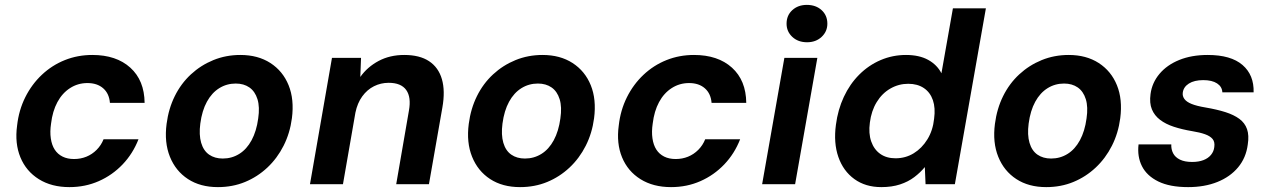

<svg xmlns="http://www.w3.org/2000/svg" viewBox="-20 -754 5196 786"><path d="M264 12Q191 12 139 -20.5Q87 -53 63.5 -110Q40 -167 50 -240Q57 -303 83.5 -356Q110 -409 151.5 -448Q193 -487 245.5 -508Q298 -529 358 -529Q456 -529 513.5 -477Q571 -425 572 -333H430Q427 -371 402.5 -392.5Q378 -414 338 -414Q299 -414 267 -393.5Q235 -373 215 -336Q195 -299 189 -248Q184 -215 188 -187.5Q192 -160 204 -141.5Q216 -123 236 -113Q256 -103 283 -103Q310 -103 333.5 -112.5Q357 -122 375.5 -140.5Q394 -159 404 -184H547Q524 -125 482 -81Q440 -37 384.5 -12.5Q329 12 264 12Z M872 12Q800 12 749.5 -21Q699 -54 675.5 -112.5Q652 -171 662 -247Q670 -309 695.5 -360.5Q721 -412 761.5 -449.5Q802 -487 853.5 -508Q905 -529 964 -529Q1036 -529 1087 -496Q1138 -463 1161.5 -405Q1185 -347 1175 -270Q1167 -209 1141 -157.5Q1115 -106 1074.5 -68Q1034 -30 983 -9Q932 12 872 12ZM892 -105Q929 -105 959.5 -124Q990 -143 1010 -180Q1030 -217 1037 -269Q1044 -316 1034 -348Q1024 -380 1001 -396Q978 -412 945 -412Q908 -412 877.5 -393Q847 -374 827 -337.5Q807 -301 800 -248Q794 -202 803.5 -169.5Q813 -137 836 -121Q859 -105 892 -105Z M1249 0 1339 -517H1458L1455 -439Q1484 -480 1530 -504.5Q1576 -529 1635 -529Q1698 -529 1736.5 -503.5Q1775 -478 1789 -430Q1803 -382 1791 -314L1736 0H1602L1654 -301Q1664 -356 1643 -385.5Q1622 -415 1571 -415Q1539 -415 1511 -401Q1483 -387 1463 -359.5Q1443 -332 1435 -293L1384 0Z M2109 12Q2037 12 1986.5 -21Q1936 -54 1912.5 -112.5Q1889 -171 1899 -247Q1907 -309 1932.5 -360.5Q1958 -412 1998.5 -449.5Q2039 -487 2090.5 -508Q2142 -529 2201 -529Q2273 -529 2324 -496Q2375 -463 2398.5 -405Q2422 -347 2412 -270Q2404 -209 2378 -157.5Q2352 -106 2311.5 -68Q2271 -30 2220 -9Q2169 12 2109 12ZM2129 -105Q2166 -105 2196.5 -124Q2227 -143 2247 -180Q2267 -217 2274 -269Q2281 -316 2271 -348Q2261 -380 2238 -396Q2215 -412 2182 -412Q2145 -412 2114.5 -393Q2084 -374 2064 -337.5Q2044 -301 2037 -248Q2031 -202 2040.5 -169.5Q2050 -137 2073 -121Q2096 -105 2129 -105Z M2727 12Q2654 12 2602 -20.5Q2550 -53 2526.5 -110Q2503 -167 2513 -240Q2520 -303 2546.5 -356Q2573 -409 2614.5 -448Q2656 -487 2708.5 -508Q2761 -529 2821 -529Q2919 -529 2976.5 -477Q3034 -425 3035 -333H2893Q2890 -371 2865.5 -392.5Q2841 -414 2801 -414Q2762 -414 2730 -393.5Q2698 -373 2678 -336Q2658 -299 2652 -248Q2647 -215 2651 -187.5Q2655 -160 2667 -141.5Q2679 -123 2699 -113Q2719 -103 2746 -103Q2773 -103 2796.5 -112.5Q2820 -122 2838.5 -140.5Q2857 -159 2867 -184H3010Q2987 -125 2945 -81Q2903 -37 2847.5 -12.5Q2792 12 2727 12Z M3100 0 3191 -517H3326L3235 0ZM3284 -581Q3247 -581 3223.5 -603Q3200 -625 3200 -657Q3200 -691 3223.5 -712.5Q3247 -734 3283 -734Q3320 -734 3343.5 -712.5Q3367 -691 3367 -657Q3367 -625 3343.5 -603Q3320 -581 3284 -581Z M3588 12Q3523 12 3477.5 -21Q3432 -54 3412 -111.5Q3392 -169 3402 -243Q3410 -305 3434.5 -357.5Q3459 -410 3497.5 -448.5Q3536 -487 3585 -508Q3634 -529 3689 -529Q3743 -529 3779.5 -509Q3816 -489 3834 -454L3881 -720H4016L3889 0H3769L3766 -70Q3748 -48 3723 -29Q3698 -10 3664.5 1Q3631 12 3588 12ZM3646 -106Q3687 -106 3720.5 -126.5Q3754 -147 3776.5 -183.5Q3799 -220 3804 -268Q3810 -312 3799 -344Q3788 -376 3762 -393.5Q3736 -411 3698 -411Q3659 -411 3625 -391.5Q3591 -372 3569 -336Q3547 -300 3541 -252Q3535 -208 3546.5 -175Q3558 -142 3583.5 -124Q3609 -106 3646 -106Z M4263 12Q4191 12 4140.5 -21Q4090 -54 4066.5 -112.5Q4043 -171 4053 -247Q4061 -309 4086.5 -360.5Q4112 -412 4152.5 -449.5Q4193 -487 4244.5 -508Q4296 -529 4355 -529Q4427 -529 4478 -496Q4529 -463 4552.5 -405Q4576 -347 4566 -270Q4558 -209 4532 -157.5Q4506 -106 4465.5 -68Q4425 -30 4374 -9Q4323 12 4263 12ZM4283 -105Q4320 -105 4350.5 -124Q4381 -143 4401 -180Q4421 -217 4428 -269Q4435 -316 4425 -348Q4415 -380 4392 -396Q4369 -412 4336 -412Q4299 -412 4268.5 -393Q4238 -374 4218 -337.5Q4198 -301 4191 -248Q4185 -202 4194.5 -169.5Q4204 -137 4227 -121Q4250 -105 4283 -105Z M4844 12Q4769 12 4722 -11Q4675 -34 4655 -73.5Q4635 -113 4641 -163H4775Q4774 -143 4782.5 -126.5Q4791 -110 4810.5 -100.5Q4830 -91 4860 -91Q4887 -91 4906.5 -98.5Q4926 -106 4937.5 -120Q4949 -134 4951 -152Q4954 -173 4944 -185Q4934 -197 4913 -204.5Q4892 -212 4861 -217Q4819 -224 4785.5 -235Q4752 -246 4729 -263.5Q4706 -281 4695.5 -306.5Q4685 -332 4690 -369Q4696 -415 4726.5 -451.5Q4757 -488 4807.5 -508.5Q4858 -529 4924 -529Q5019 -529 5066.5 -488Q5114 -447 5112 -376H4984Q4983 -399 4962.5 -412.5Q4942 -426 4906 -426Q4869 -426 4847 -412Q4825 -398 4822 -375Q4820 -361 4828.5 -349Q4837 -337 4858 -328.5Q4879 -320 4915 -314Q4962 -306 4996.5 -295Q5031 -284 5053.5 -267.5Q5076 -251 5085 -225.5Q5094 -200 5088 -162Q5081 -108 5048.5 -69Q5016 -30 4963.5 -9Q4911 12 4844 12Z"/></svg>

Font: DM Sans 11pt
Style: Bold Italic
Weight: 700
Italic angle: -10°
Version: Version 4.004;gftools[0.9.30]